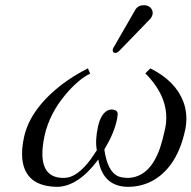

<svg xmlns="http://www.w3.org/2000/svg" viewBox="-20 -704 734 736"><path d="M530.3 -684.1Q554.7 -684.1 563.5 -664.6Q566.4 -656.7 564.9 -648.9Q562 -638.2 555.2 -630.9L437 -508.8Q429.2 -501.5 423.3 -501Q412.6 -501 412.1 -510.7Q412.1 -512.7 412.1 -514.2Q413.1 -518.6 416.5 -523.9L499 -667Q509.3 -683.6 530.3 -684.1ZM689.9 -206.1Q660.6 -69.3 571.8 -15.1Q526.4 11.7 472.2 12.2Q386.7 12.2 362.3 -68.4Q358.9 -80.6 356.9 -92.8Q282.2 8.3 202.6 12.2Q76.7 12.2 65.4 -95.2Q62 -131.3 71.8 -176.8Q94.7 -285.2 216.3 -379.4Q263.2 -415 316.9 -441.9L325.7 -421.9Q280.8 -400.4 230.5 -340.8Q169.4 -267.6 150.9 -184.1Q119.6 -37.6 204.1 -23.4Q214.8 -22 225.6 -22Q275.4 -22 329.1 -95.2Q339.8 -110.4 351.1 -127.9Q344.2 -166.5 355.5 -217.8Q366.7 -269.5 395 -281.7Q400.9 -283.7 406.2 -284.2Q431.2 -284.2 431.2 -265.6Q430.7 -258.3 428.7 -247.1Q418 -195.3 383.3 -136.7Q381.3 -133.3 379.9 -130.9Q392.6 -43.5 435.5 -27.3Q449.7 -22.5 466.8 -22Q554.7 -22 594.2 -139.2Q604 -169.4 613.3 -211.9Q635.7 -323.7 537.1 -422.9L556.2 -441.9Q652.8 -394 683.1 -313.5Q701.7 -262.7 689.9 -206.1Z"/></svg>

Font: Linux Biolinum Capitals O
Style: Italic Samll Caps
Weight: 400
Italic angle: -12°
Designer: Philipp H. Poll
Foundry: Philipp H. Poll
Version: Version 0.6.2